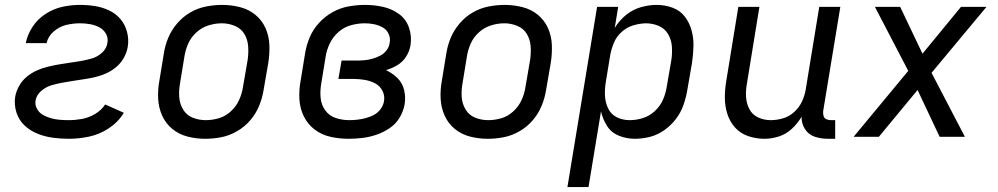

<svg xmlns="http://www.w3.org/2000/svg" viewBox="-20 -558 4072 783"><path d="M261 8Q302 8 344 -1Q386 -10 424 -35Q462 -60 485 -98L409 -132Q393 -108 367.5 -93Q342 -78 314.5 -73Q287 -68 261 -68Q242 -68 223.5 -69.5Q205 -71 187.5 -76Q170 -81 155 -89.5Q140 -98 131 -114Q122 -130 125 -148Q129 -171 148.5 -187.5Q168 -204 190.5 -210.5Q213 -217 235.5 -221Q258 -225 280.5 -228.5Q303 -232 326 -235.5Q349 -239 371.5 -244.5Q394 -250 415.5 -260Q437 -270 455.5 -286Q474 -302 485.5 -323Q497 -344 501 -367Q506 -398 498 -428Q490 -458 471.5 -480Q453 -502 426 -515Q399 -528 368.5 -533Q338 -538 306 -538Q271 -538 235.5 -530.5Q200 -523 167 -502Q134 -481 113 -449Q92 -417 85 -382H170Q176 -410 199.5 -430Q223 -450 251 -456.5Q279 -463 306 -463Q327 -463 347 -459.5Q367 -456 384.5 -447Q402 -438 412 -420.5Q422 -403 418 -383Q415 -360 396 -343Q377 -326 354.5 -319.5Q332 -313 309 -309Q286 -305 263.5 -302Q241 -299 218.5 -295Q196 -291 173.5 -285.5Q151 -280 129 -270Q107 -260 88.5 -244.5Q70 -229 58 -207.5Q46 -186 42 -164Q37 -131 47 -99.5Q57 -68 80 -46.5Q103 -25 132.5 -13Q162 -1 194.5 3.5Q227 8 261 8Z M817 8Q850 8 883 1.5Q916 -5 947 -23Q978 -41 1001 -68Q1024 -95 1037 -127Q1050 -159 1055 -191L1074 -301Q1080 -338 1078.5 -375Q1077 -412 1062.5 -444Q1048 -476 1021 -498Q994 -520 958.5 -529Q923 -538 886 -538Q854 -538 820.5 -531.5Q787 -525 756.5 -507.5Q726 -490 702.5 -462.5Q679 -435 666 -403.5Q653 -372 648 -339L630 -229Q623 -192 625 -155Q627 -118 641.5 -86Q656 -54 683 -32Q710 -10 745 -1Q780 8 817 8ZM819 -68Q791 -68 766 -78Q741 -88 727 -111Q713 -134 711 -161.5Q709 -189 714 -217L732 -327Q736 -354 747.5 -380Q759 -406 781 -426Q803 -446 830.5 -454.5Q858 -463 885 -463Q912 -463 937.5 -452.5Q963 -442 976.5 -419.5Q990 -397 992 -369.5Q994 -342 990 -314L971 -204Q967 -177 955.5 -151Q944 -125 922 -104.5Q900 -84 873 -76Q846 -68 819 -68Z M1402 8Q1430 8 1458.5 4.5Q1487 1 1515 -8.5Q1543 -18 1568.5 -35Q1594 -52 1609.5 -78Q1625 -104 1630 -132Q1635 -162 1628 -191Q1621 -220 1600.5 -240Q1580 -260 1554 -272Q1578 -279 1600 -292Q1622 -305 1636 -327Q1650 -349 1654 -373Q1660 -410 1648 -445Q1636 -480 1607 -501Q1578 -522 1542 -530Q1506 -538 1469 -538Q1436 -538 1402 -532Q1368 -526 1336.5 -508.5Q1305 -491 1280.5 -464Q1256 -437 1242.5 -404.5Q1229 -372 1224 -339L1206 -229Q1199 -191 1201 -153.5Q1203 -116 1219 -83.5Q1235 -51 1263.5 -29.5Q1292 -8 1328 0Q1364 8 1402 8ZM1404 -68Q1375 -68 1348.5 -77Q1322 -86 1306 -108.5Q1290 -131 1287.5 -159.5Q1285 -188 1290 -217L1308 -327Q1312 -354 1325 -381Q1338 -408 1361 -428Q1384 -448 1412.5 -455.5Q1441 -463 1468 -463Q1488 -463 1506.5 -459Q1525 -455 1541 -446Q1557 -437 1565 -419.5Q1573 -402 1569 -383Q1567 -367 1556.5 -353Q1546 -339 1530.5 -331Q1515 -323 1499 -318.5Q1483 -314 1467 -312.5Q1451 -311 1435 -311H1373L1360 -236H1423Q1446 -236 1468.5 -232Q1491 -228 1510 -218Q1529 -208 1539.5 -188Q1550 -168 1546 -145Q1543 -128 1532 -113Q1521 -98 1505 -89.5Q1489 -81 1472 -76.5Q1455 -72 1438 -70Q1421 -68 1404 -68Z M1969 8Q2002 8 2035 1.5Q2068 -5 2099 -23Q2130 -41 2153 -68Q2176 -95 2189 -127Q2202 -159 2207 -191L2226 -301Q2232 -338 2230.5 -375Q2229 -412 2214.5 -444Q2200 -476 2173 -498Q2146 -520 2110.5 -529Q2075 -538 2038 -538Q2006 -538 1972.5 -531.5Q1939 -525 1908.5 -507.5Q1878 -490 1854.5 -462.5Q1831 -435 1818 -403.5Q1805 -372 1800 -339L1782 -229Q1775 -192 1777 -155Q1779 -118 1793.5 -86Q1808 -54 1835 -32Q1862 -10 1897 -1Q1932 8 1969 8ZM1971 -68Q1943 -68 1918 -78Q1893 -88 1879 -111Q1865 -134 1863 -161.5Q1861 -189 1866 -217L1884 -327Q1888 -354 1899.5 -380Q1911 -406 1933 -426Q1955 -446 1982.5 -454.5Q2010 -463 2037 -463Q2064 -463 2089.5 -452.5Q2115 -442 2128.5 -419.5Q2142 -397 2144 -369.5Q2146 -342 2142 -314L2123 -204Q2119 -177 2107.5 -151Q2096 -125 2074 -104.5Q2052 -84 2025 -76Q1998 -68 1971 -68Z M2294 205H2380L2431 -104Q2438 -72 2455.5 -44.5Q2473 -17 2504 -4.5Q2535 8 2569 8Q2600 8 2631 0Q2662 -8 2689.5 -27.5Q2717 -47 2737 -73.5Q2757 -100 2767.5 -130.5Q2778 -161 2783 -191L2802 -301Q2807 -335 2808 -368.5Q2809 -402 2800.5 -433.5Q2792 -465 2773 -490Q2754 -515 2723 -526.5Q2692 -538 2658 -538Q2626 -538 2593 -528.5Q2560 -519 2532.5 -496.5Q2505 -474 2487 -444L2501 -530H2415ZM2548 -68Q2519 -68 2495 -80Q2471 -92 2459.5 -117Q2448 -142 2447 -170Q2446 -198 2451 -226L2469 -336Q2474 -361 2484.5 -385.5Q2495 -410 2516 -428.5Q2537 -447 2562 -454.5Q2587 -462 2613 -463Q2641 -463 2666 -452.5Q2691 -442 2704.5 -419Q2718 -396 2720 -369Q2722 -342 2718 -314L2699 -204Q2695 -177 2683.5 -151Q2672 -125 2650.5 -105Q2629 -85 2602 -76.5Q2575 -68 2548 -68Z M3097 8Q3127 8 3156.5 -1.5Q3186 -11 3209.5 -33Q3233 -55 3249 -82Q3248 -55 3262.5 -32Q3277 -9 3302.5 -0.5Q3328 8 3356 8H3386V-68H3369Q3358 -68 3349.5 -72Q3341 -76 3338.5 -85.5Q3336 -95 3337 -105L3407 -530H3321L3266 -194Q3262 -169 3251 -145Q3240 -121 3219.5 -102Q3199 -83 3173.5 -75.5Q3148 -68 3123 -68Q3096 -68 3072 -79Q3048 -90 3036 -113Q3024 -136 3022.5 -163Q3021 -190 3026 -217L3077 -530H2991L2942 -229Q2936 -194 2936 -160Q2936 -126 2946 -94Q2956 -62 2977.5 -38Q2999 -14 3031 -3Q3063 8 3097 8Z M3461 0H3564L3722 -191L3812 0H3915L3779 -261L4003 -530H3899L3742 -339L3651 -530H3548L3684 -269Z"/></svg>

Font: Iosevka Sparkle
Style: Italic
Weight: 400
Italic angle: -9°
Designer: Belleve Invis
Foundry: Belleve Invis
Version: Version 4.5.0; ttfautohint (v1.8.3)